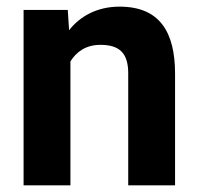

<svg xmlns="http://www.w3.org/2000/svg" viewBox="-20 -558 600 578"><path d="M282 -423C341 -423 366 -397 366 -337V0H507V-336C507 -460 462 -538 340 -538C271 -538 220 -508 188 -467L184 -528H51V0H192V-373C209 -401 238 -423 282 -423Z"/></svg>

Font: Asimov
Style: Regular
Weight: 500
Designer: Google
Version: Version 2.000980; 2014